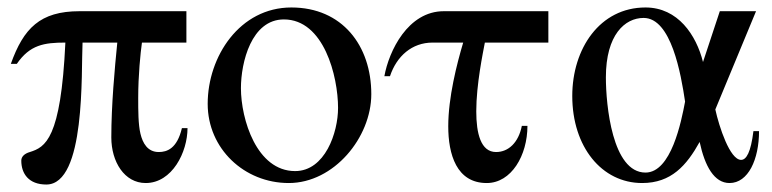

<svg xmlns="http://www.w3.org/2000/svg" viewBox="-20 -480 2066 514"><path d="M467 -137C454 -82 427 -73 405 -73C375 -73 362 -97 356 -122C350 -147 350 -184 350 -218C350 -278 356 -338 360 -366H479V-450H193C87 -450 43 -404 9 -309H25C60 -360 98 -366 155 -366C143 -107 101 -86 60 -73C46 -69 37 -61 37 -50C37 -15 57 14 104 14C210 14 197 -288 201 -366H294C287 -296 278 -199 278 -112C278 -47 313 10 370 10C441 10 482 -73 482 -137Z M885 -191C885 -125 850 -22 770 -22C667 -22 625 -161 625 -244C625 -313 653 -428 740 -428C847 -428 885 -276 885 -191ZM974 -228C974 -358 896 -460 760 -460C622 -460 536 -329 536 -202C536 -82 634 10 753 10C874 10 974 -112 974 -228Z M1448 -366V-450H1168C1072 -450 1021 -343 1009 -276H1024C1042 -330 1083 -366 1138 -366H1220C1203 -309 1180 -219 1180 -142C1180 -67 1202 10 1283 10C1349 10 1392 -64 1392 -143H1377C1368 -98 1341 -73 1308 -73C1267 -73 1255 -123 1255 -182C1255 -254 1273 -339 1278 -366Z M1814 -208C1804 -155 1777 -18 1708 -18C1619 -18 1602 -199 1602 -273C1602 -387 1653 -432 1703 -432C1777 -432 1803 -282 1814 -208ZM1997 -129C1990 -72 1978 -52 1964 -52C1934 -52 1905 -141 1895 -187L2004 -450H1907L1862 -314C1844 -386 1795 -460 1708 -460C1586 -460 1512 -350 1512 -223C1512 -87 1591 10 1699 10C1777 10 1818 -37 1853 -100C1867 -35 1892 10 1933 10C1983 10 2012 -53 2012 -129Z"/></svg>

Font: XITS
Style: Regular
Weight: 400
Designer: MicroPress Inc., with final additions and corrections provided by Coen Hoffman, Elsevier (retired)
Version: Version 1.302